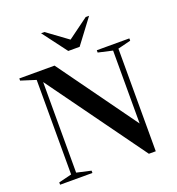

<svg xmlns="http://www.w3.org/2000/svg" viewBox="-163 -1066 1111 1206"><g transform="rotate(-20 392.0 -463.5)"><path d="M121.5 -37V-669L22 -700.5V-715H257.5L635.5 -190.5V-678L540 -699.5V-715H757.5V-699.5L671 -678V8H625L155 -642.5V-37L250.5 -15.5V0H34.5V-15.5ZM568.5 -935 446 -772H370L247.5 -935H270L408 -834L546 -935Z"/></g></svg>

Font: Newsreader Display Medium
Style: Regular
Weight: 500
Designer: Hugues Gentile
Foundry: Production Type
Version: Version 1.001